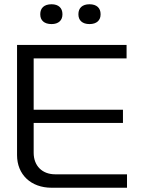

<svg xmlns="http://www.w3.org/2000/svg" viewBox="-20 -881 661 901"><path d="M60 -670V-153C60 -62 125 0 222 0H576V-63H239C178 -63 138 -103 138 -164V-304H557V-366H138V-607H574V-670ZM169 -813C169 -786 187 -768 222 -768C255 -768 273 -786 273 -813V-815C273 -843 255 -861 222 -861C187 -861 169 -843 169 -815ZM348 -813C348 -786 366 -768 400 -768C434 -768 452 -786 452 -813V-815C452 -843 434 -861 400 -861C366 -861 348 -843 348 -815Z"/></svg>

Font: LT Wave Light
Style: Regular
Weight: 300
Designer: Daniel Lyons
Version: Version 2.5 (Glyphs App)